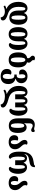

<svg xmlns="http://www.w3.org/2000/svg" viewBox="2323 -3137 1068 5754"><g transform="rotate(90 2857.0 -260.0)"><path d="M509 -6C638 -6 721 -98 721 -277C721 -456 645 -550 515 -550C450 -550 394 -515 372 -448H367C345 -515 290 -550 231 -550C120 -550 36 -458 36 -278C36 -94 115 25 246 81V85C207 91 171 105 144 124L172 167C211 146 261 128 326 128C421 128 499 178 499 254C554 254 593 239 593 188C593 115 518 75 409 41C273 -1 186 -83 186 -278C186 -427 202 -486 242 -486C280 -486 296 -449 296 -344V-277C296 -98 373 -6 509 -6ZM507 -486C555 -486 571 -427 571 -277C571 -131 555 -70 507 -70C462 -70 443 -131 443 -277C443 -431 461 -486 507 -486Z M1005 14C1141 14 1218 -79 1218 -270V-344C1218 -449 1234 -486 1273 -486C1312 -486 1328 -427 1328 -270C1328 -149 1306 -65 1269 -46C1269 -15 1281 9 1325 9C1403 9 1478 -95 1478 -270C1478 -458 1394 -550 1283 -550C1224 -550 1169 -515 1147 -448H1142C1120 -515 1064 -550 999 -550C868 -550 793 -456 793 -270C793 -79 876 14 1005 14ZM1007 -50C959 -50 943 -112 943 -270C943 -427 959 -486 1007 -486C1053 -486 1071 -430 1071 -270C1071 -112 1052 -50 1007 -50Z M1845 -536C1853 -551 1858 -568 1858 -586C1858 -623 1838 -646 1817 -664C1797 -682 1780 -701 1780 -722C1780 -733 1782 -743 1787 -754C1770 -766 1751 -774 1722 -774C1687 -774 1649 -751 1649 -707C1649 -675 1670 -654 1694 -633C1711 -618 1725 -599 1725 -572C1725 -560 1723 -549 1720 -541C1608 -520 1550 -433 1550 -270C1550 -78 1634 14 1773 14C1921 14 1999 -78 1999 -270C1999 -424 1942 -511 1845 -536ZM1775 -50C1720 -50 1701 -124 1701 -270C1701 -412 1719 -485 1774 -485C1828 -485 1848 -412 1848 -270C1848 -124 1829 -50 1775 -50Z M2269 254C2407 254 2499 178 2499 23C2499 -115 2411 -174 2337 -190V-193C2413 -217 2473 -273 2473 -368C2473 -476 2388 -550 2265 -550C2150 -550 2062 -481 2062 -400C2062 -330 2103 -299 2158 -299C2175 -299 2196 -302 2217 -309C2209 -333 2205 -355 2205 -388C2205 -438 2223 -486 2267 -486C2306 -486 2327 -447 2327 -359C2327 -254 2292 -226 2251 -226H2213V-155H2252C2318 -155 2347 -98 2347 24C2347 141 2320 190 2269 190C2221 190 2194 141 2194 65C2194 11 2204 -25 2215 -49C2202 -61 2180 -69 2156 -69C2105 -69 2046 -33 2046 69C2046 178 2123 254 2269 254Z M3264 -550C3203 -550 3149 -518 3127 -448H3122C3109 -518 3061 -550 3003 -550C2947 -550 2895 -518 2882 -448H2877C2855 -518 2800 -550 2747 -550C2626 -550 2555 -458 2555 -281C2555 -94 2666 15 2796 70V74C2746 80 2695 99 2665 128L2694 171C2739 140 2797 127 2876 127C2991 127 3109 174 3109 254C3164 254 3203 239 3203 188C3203 112 3098 59 2970 26C2826 -10 2706 -76 2706 -281C2706 -437 2722 -486 2761 -486C2794 -486 2808 -441 2808 -336V-181H2954V-352C2954 -453 2971 -486 3003 -486C3037 -486 3050 -453 3050 -352V-181H3196V-336C3196 -441 3213 -486 3245 -486C3282 -486 3298 -437 3298 -278C3298 -164 3276 -80 3239 -61C3239 -30 3251 -6 3295 -6C3373 -6 3448 -110 3448 -278C3448 -458 3367 -550 3264 -550Z M3747 10C3893 10 3964 -75 3964 -259C3964 -436 3901 -524 3796 -524C3735 -524 3701 -492 3678 -449H3674C3676 -479 3676 -521 3676 -557V-604C3676 -674 3700 -707 3752 -707C3773 -707 3801 -693 3821 -680C3838 -670 3858 -660 3880 -660C3911 -660 3938 -681 3938 -717C3938 -749 3922 -765 3902 -774C3890 -757 3871 -749 3845 -749C3827 -749 3807 -752 3787 -759C3766 -765 3747 -768 3713 -768C3618 -768 3527 -707 3527 -568V-259C3527 -75 3606 10 3747 10ZM3747 -53C3693 -53 3676 -126 3676 -261C3676 -379 3692 -453 3748 -453C3795 -453 3813 -379 3813 -260C3813 -121 3795 -53 3747 -53Z M4239 14C4359 14 4453 -50 4453 -175C4453 -272 4404 -321 4363 -366C4332 -400 4303 -431 4303 -481C4303 -498 4307 -518 4316 -531C4302 -543 4285 -550 4257 -550C4207 -550 4173 -515 4173 -468C4173 -402 4204 -365 4235 -328C4268 -288 4302 -247 4302 -169C4302 -93 4282 -50 4238 -50C4198 -50 4179 -93 4179 -168C4179 -199 4182 -228 4193 -254C4174 -266 4151 -272 4132 -272C4074 -272 4031 -229 4031 -157C4031 -78 4079 14 4239 14Z M4681 9C4719 9 4737 -12 4737 -46C4695 -61 4673 -144 4673 -270C4673 -424 4691 -472 4730 -472C4769 -472 4783 -428 4783 -324V-181H4929V-324C4929 -428 4946 -472 4984 -472C5020 -472 5039 -424 5039 -270C5039 -149 5017 -65 4980 -46C4980 -15 4992 9 5036 9C5114 9 5189 -95 5189 -270C5189 -445 5105 -536 4994 -536C4935 -536 4880 -502 4858 -435H4854C4832 -502 4778 -536 4720 -536C4674 -536 4625 -515 4594 -454H4591C4610 -551 4664 -585 4789 -602C4937 -622 4990 -656 4990 -774H4942C4935 -749 4917 -744 4818 -731C4585 -700 4525 -549 4525 -334V-283C4525 -93 4605 9 4681 9Z M5464 14C5584 14 5678 -50 5678 -175C5678 -272 5629 -321 5588 -366C5557 -400 5528 -431 5528 -481C5528 -498 5532 -518 5541 -531C5527 -543 5510 -550 5482 -550C5432 -550 5398 -515 5398 -468C5398 -402 5429 -365 5460 -328C5493 -288 5527 -247 5527 -169C5527 -93 5507 -50 5463 -50C5423 -50 5404 -93 5404 -168C5404 -199 5407 -228 5418 -254C5399 -266 5376 -272 5357 -272C5299 -272 5256 -229 5256 -157C5256 -78 5304 14 5464 14Z"/></g></svg>

Font: Noto Serif Georgian ExtraCondensed ExtraBold
Style: Regular
Weight: 800
Width: 2
Designer: Monotype Design Team, Akaki Razmadze
Foundry: Google LLC
Version: Version 2.003